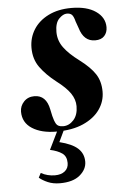

<svg xmlns="http://www.w3.org/2000/svg" viewBox="-53 -534 523 805"><g transform="rotate(-5 209.0 -132.0)"><path d="M171 15Q108 15 69 -10Q30 -35 30 -81Q30 -105 47 -123Q64 -141 91 -141Q141 -141 153 -80L159 -52Q164 -31 171.5 -18Q179 -5 201 -5Q226 -5 245 -26Q264 -47 264 -84Q264 -112 246.5 -138Q229 -164 188 -195Q147 -227 122 -261.5Q97 -296 97 -344Q97 -386 118.5 -420.5Q140 -455 181 -475.5Q222 -496 278 -496Q343 -496 380.5 -470Q418 -444 418 -403Q418 -381 405 -366.5Q392 -352 366 -352Q318 -352 301 -410L291 -438Q286 -458 279 -466Q272 -474 257 -474Q241 -474 224 -456.5Q207 -439 207 -401Q207 -365 228.5 -335.5Q250 -306 293 -274Q337 -241 357.5 -210Q378 -179 378 -135Q378 -94 354 -60Q330 -26 284 -5.5Q238 15 171 15ZM137 89 181 -1H208L179 60Q232 73 256 95Q280 117 280 151Q280 183 251 207.5Q222 232 167 232Q138 232 116 222.5Q94 213 80 201L90 182Q117 197 149 197Q175 197 190.5 184.5Q206 172 206 150Q206 122 187.5 109Q169 96 137 89Z"/></g></svg>

Font: DeepMind Serif Display
Style: Italic
Weight: 400
Italic angle: -12°
Designer: Frank Grießhammer / Modifications: Colophon Foundry
Foundry: Colophon Foundry
Version: Version 5.003; ttfautohint (v1.8.2)